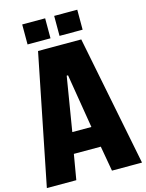

<svg xmlns="http://www.w3.org/2000/svg" viewBox="-152 -1074 952 1253"><g transform="rotate(-15 323.5 -447.5)"><path d="M4 89 180 -790H472L647 89H444L414 -81H232L203 89ZM259 -221H388L328 -586H319ZM125 -849V-984H280V-849ZM341 -849V-984H497V-849Z"/></g></svg>

Font: Farlight84_Sys_V01
Style: Bold
Weight: 700
Designer: Monotype Design Team, Nadine Chahine and Nizar Qandah
Foundry: Monotype Imaging Inc.
Version: Version 2.004;October 31, 2024;FontCreator 14.0.0.2814 64-bi